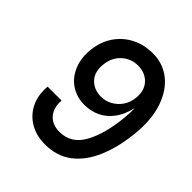

<svg xmlns="http://www.w3.org/2000/svg" viewBox="-184 -771 904 904"><g transform="rotate(45 268.0 -318.5)"><path d="M259 12.5Q201 12.5 157.5 -13.2Q114 -39 92 -84.5Q70 -130 75.5 -189H168Q164.5 -137.5 191 -107.5Q217.5 -77.5 265.5 -77.5Q342 -77.5 382.2 -149.2Q422.5 -221 434.5 -341Q436 -358.5 436.8 -374Q437.5 -389.5 436.5 -407.5Q424.5 -353.5 398.2 -318.8Q372 -284 336.2 -267.2Q300.5 -250.5 259 -250.5Q207 -250.5 168.2 -276.2Q129.5 -302 110 -347.5Q90.5 -393 96 -451.5Q101.5 -511.5 131.2 -556.2Q161 -601 208.5 -625.8Q256 -650.5 315.5 -650.5Q383 -650.5 433 -610.8Q483 -571 507.5 -499Q532 -427 523 -330.5Q513 -225.5 480.2 -148.5Q447.5 -71.5 392.5 -29.5Q337.5 12.5 259 12.5ZM287 -333Q317 -333 343.2 -347.8Q369.5 -362.5 386.8 -388.2Q404 -414 407 -447Q412 -499.5 382.8 -530Q353.5 -560.5 307 -560.5Q261 -560.5 226.8 -530Q192.5 -499.5 187 -447Q181.5 -393.5 210.5 -363.2Q239.5 -333 287 -333Z"/></g></svg>

Font: Karla Medium
Style: Italic
Weight: 500
Italic angle: -8°
Designer: Jonathan Pinhorn
Version: Version 2.001